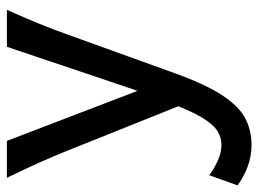

<svg xmlns="http://www.w3.org/2000/svg" viewBox="-128 -420 768 571"><g transform="rotate(-90 256.5 -134.0)"><path d="M296.9 -45.4 250.5 71.8 91.8 -324.7Q78.1 -358.4 59.8 -399.7Q41.5 -440.9 13.7 -498H123.5ZM442.4 -324.7 325.2 0Q291.5 93.8 258.5 143.3Q225.6 192.9 189.9 211.2Q154.3 229.5 111.8 229.5Q78.6 229.5 48.3 218.5Q18.1 207.5 -8.8 188L21.5 103.5Q37.1 116.2 62.5 128.2Q87.9 140.1 111.8 140.1Q132.3 140.1 151.9 128.7Q171.4 117.2 192.4 83Q213.4 48.8 238.3 -19Q243.7 -33.7 253.2 -57.6Q262.7 -81.5 271.5 -106.9Q290.5 -162.6 313.7 -231.7Q336.9 -300.8 360.4 -370.6Q383.8 -440.4 403.3 -498H513.2Q487.8 -441.4 471.2 -400.1Q454.6 -358.9 442.4 -324.7Z"/></g></svg>

Font: Kanchenjunga Medium
Style: Regular
Weight: 500
Version: Version 2.001